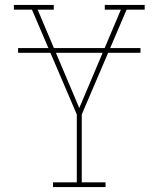

<svg xmlns="http://www.w3.org/2000/svg" viewBox="-20 -755 640 775"><path d="M406 0H194V-19H290V-293L109 -716H36V-735H197V-716H132L300 -319L468 -716H403V-735H564V-716H491L310 -293V-19H406ZM53 -542V-561H547V-542Z"/></svg>

Font: Iosevka HT Thin Extended
Style: Regular
Weight: 100
Width: 7
Monospace: yes
Designer: Belleve Invis
Foundry: Belleve Invis
Version: Version 32.3.0; ttfautohint (v1.8.4)